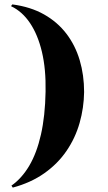

<svg xmlns="http://www.w3.org/2000/svg" viewBox="-20 -752 491 872"><path d="M30 -724 36 -732Q119 -721 180 -686.5Q241 -652 281.5 -599Q322 -546 342 -478.5Q362 -411 362 -334Q361 -262 341.5 -193.5Q322 -125 282 -66.5Q242 -8 181 35Q120 78 38 100L32 91Q79 58 113 0.5Q147 -57 166 -141Q185 -225 187 -336Q189 -438 170.5 -516Q152 -594 116.5 -647Q81 -700 30 -724Z"/></svg>

Font: Cinzel ExtraBold
Style: Regular
Weight: 800
Designer: Natanael Gama
Version: Version 2.000